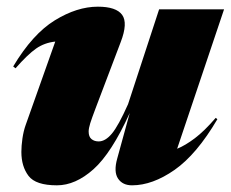

<svg xmlns="http://www.w3.org/2000/svg" viewBox="-20 -540 691 575"><path d="M331 -65 368.5 -201.5Q314 -81.5 260 -33.2Q206 15 150.5 15Q87 15 65.5 -13.2Q44 -41.5 44 -85Q44 -103 47.2 -125.5Q50.5 -148 57 -166L145.5 -415.5Q113 -412 88 -394.5Q63 -377 26.5 -335.5L19.5 -341Q77.5 -438 144 -479Q210.5 -520 273 -520Q328 -520 345.8 -495.5Q363.5 -471 341.5 -414L266 -215Q255 -186 250.2 -170.8Q245.5 -155.5 245.5 -146Q245.5 -130.5 254 -123.5Q262.5 -116.5 275.5 -116.5Q295.5 -116.5 315 -139.8Q334.5 -163 363.5 -228L456.5 -512H651L510.5 -94.5Q535 -104.5 563.5 -126Q592 -147.5 626 -187L631 -183Q569 -77.5 502.8 -31.2Q436.5 15 375.5 15Q347 15 333.5 -5.2Q320 -25.5 331 -65Z"/></svg>

Font: Newsreader Display ExtraBold
Style: Italic
Weight: 800
Italic angle: -17°
Designer: Hugues Gentile
Foundry: Production Type
Version: Version 1.001